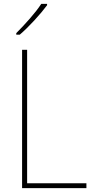

<svg xmlns="http://www.w3.org/2000/svg" viewBox="-20 -971 486 991"><path d="M94 0V-714H120V-25H426V0ZM223 -944Q197 -909 157.5 -866Q118 -823 82 -792H64V-800Q98 -834 134 -875Q170 -916 193 -951H223Z"/></svg>

Font: Noto Sans Lao UI SemCond Thin
Style: Regular
Weight: 100
Width: 4
Designer: Monotype Design Team
Foundry: Monotype Imaging Inc.
Version: Version 2.000; ttfautohint (v1.8.4.7-5d5b)